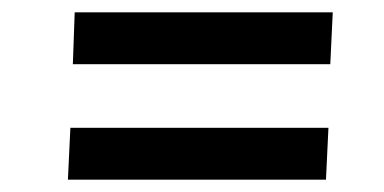

<svg xmlns="http://www.w3.org/2000/svg" viewBox="-20 -459 622 311"><path d="M90 -168 94 -252H512L508 -168ZM98 -355 101 -439H519L515 -355Z"/></svg>

Font: Literata 18pt SemiBold
Style: Italic
Weight: 600
Italic angle: -2°
Designer: Latin by Veronika Burian and Jose Scaglione. Greek by Irene Vlachou. Cyrillic by Vera Evstafieva
Foundry: TypeTogether
Version: Version 3.103;gftools[0.9.29]